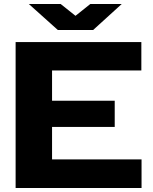

<svg xmlns="http://www.w3.org/2000/svg" viewBox="-20 -939 765 959"><path d="M58 0V-729H686V-587H240V-143H687V0ZM225 -305V-436H553V-305ZM269 -789 124 -919H283L357 -860L431 -919H588L445 -789Z"/></svg>

Font: Hubot Sans SemiExpanded
Style: Bold
Weight: 700
Width: 6
Designer: Deni Anggara
Foundry: GitHub, Inc., Subsidiary of Microsoft Corporation
Version: Version 2.000